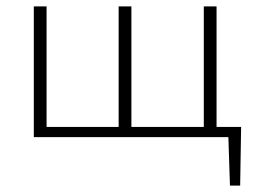

<svg xmlns="http://www.w3.org/2000/svg" viewBox="-20 -430 801 602"><path d="M637 0V-32H736L718 0ZM701 152 695 -32H736L733 152ZM105 0V-32H373V0ZM86 0V-410H126V0ZM619 0V-410H659V0ZM371 0V-32H639V0ZM352 0V-410H392V0Z"/></svg>

Font: Ysabeau ExtraLight
Style: Regular
Weight: 250
Designer: Christian Thalmann (Catharsis Fonts)
Version: Version 2.002